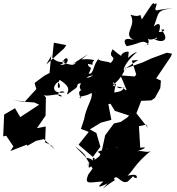

<svg xmlns="http://www.w3.org/2000/svg" viewBox="-39 -893 1108 1205"><path d="M244 0 248 -99 193 -89 247 -167 249 -281 232 -302C248 -275 333 -320 350 -288C301 -287 338 -336 367 -314C316 -300 270 -335 326 -380C360 -331 300 -321 335 -392C425 -336 374 -314 384 -300C448 -354 443 -328 452 -384C426 -319 433 -373 473 -371C500 -420 528 -413 557 -426C531 -421 521 -382 470 -428C505 -386 426 -353 484 -316C505 -331 428 -342 471 -275C434 -290 498 -284 536 -310C546 -275 500 -220 489 -145L469 -84L518 -65L454 15L544 92L591 28L566 -58L525 -81L594 -123L660 -141L641 -239L726 -258L751 -289C770 -339 715 -349 695 -349C695 -351 699 -331 743 -344C713 -297 656 -328 644 -292C699 -326 664 -281 689 -366C650 -362 680 -398 682 -351C646 -359 713 -368 752 -474C742 -417 702 -463 822 -568C757 -544 763 -498 769 -567C748 -578 685 -538 752 -523C753 -530 728 -529 668 -584C632 -521 703 -549 656 -498C641 -509 555 -510 585 -529C543 -492 552 -423 517 -431C550 -491 515 -456 513 -492C569 -481 522 -490 553 -515C485 -536 437 -495 516 -554C411 -487 398 -483 439 -502C420 -477 411 -486 351 -500C389 -572 410 -479 338 -486C409 -517 320 -517 367 -507C288 -486 265 -587 289 -531L299 -625L377 -610L363 -589L251 -488L282 -541L272 -435L238 -417L178 -372L189 -334L114 -252L45 -265L127 -253L176 -250L207 -236L88 -158L55 -214L-13 -174L-19 -37L0 -41L45 26L26 55L129 15L133 22L187 -9L236 -20L304 44L285 21ZM788 -513 816 -426 807 -413 717 -420 755 -330 655 -241 682 -197 771 -168 759 -155 719 -128 676 -118 621 -44 597 67C653 40 674 -27 642 58C729 -5 702 67 643 4C637 65 636 34 573 60C618 82 567 95 506 146C548 100 499 162 525 158C567 115 550 112 537 135C588 78 508 88 564 143C543 96 507 98 484 95C526 105 475 55 431 25L498 92L542 165L514 204C488 272 526 249 610 246C596 260 546 303 636 258C589 314 588 297 683 237C626 218 700 258 676 228C699 196 719 267 763 246C847 169 762 218 818 225C836 181 718 221 751 217C790 195 802 135 916 48C886 78 845 39 805 63C871 39 894 28 841 34L840 16L833 -101L878 -111L891 -88L817 -182L847 -260L910 -263L933 -278L967 -340L971 -387L941 -401L1031 -534L1041 -556L1008 -562L910 -526L858 -502L750 -464L829 -517ZM954 -830C909 -814 969 -892 930 -866C925 -893 897 -838 851 -771C832 -829 859 -774 780 -801C822 -728 726 -679 800 -642C726 -665 740 -623 756 -603C843 -618 852 -650 895 -614C821 -600 930 -601 881 -660C876 -669 889 -609 977 -680C905 -680 978 -639 924 -652C969 -619 1036 -634 973 -707C1010 -714 988 -688 955 -693C958 -677 988 -781 926 -726C963 -822 939 -824 1049 -844L904 -823Z"/></svg>

Font: Hussar Lance
Style: Italic
Weight: 700
Foundry: Cannot Into Space Fonts, PlusOne Fonts
Version: Version 2.27